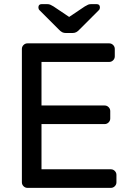

<svg xmlns="http://www.w3.org/2000/svg" viewBox="-20 -910 632 930"><path d="M86 0ZM181 -309H487Q498 -309 506 -317Q514 -325 514 -336V-372Q514 -383 506 -391Q498 -399 487 -399H181V-610H509Q520 -610 528 -618Q536 -626 536 -637V-673Q536 -684 528 -692Q520 -700 509 -700H113Q102 -700 94 -692Q86 -684 86 -673V-27Q86 -16 94 -8Q102 0 113 0H517Q528 0 536 -8Q544 -16 544 -27V-63Q544 -74 536 -82Q528 -90 517 -90H181ZM263 -769 171 -861Q166 -866 166 -874Q166 -890 182 -890H208Q217 -890 223 -887.5Q229 -885 239 -879L315 -828L391 -879Q401 -885 407 -887.5Q413 -890 422 -890H448Q464 -890 464 -874Q464 -866 459 -861L367 -769Q357 -758 349 -754Q341 -750 330 -750H300Q289 -750 281 -754Q273 -758 263 -769Z"/></svg>

Font: Hezaedrus
Style: Regular
Weight: 400
Designer: Hubert & Fischer
Foundry: Hubert & Fischer
Version: Version 1.10;September 3, 2019;FontCreator 11.5.0.2425 64-bi